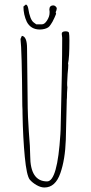

<svg xmlns="http://www.w3.org/2000/svg" viewBox="-20 -817 406 852"><path d="M112 -20Q98 -38 90 -121Q82 -204 80 -311Q80 -335 79 -347Q77 -598 71 -644L77 -658Q100 -655 100 -603L103 -338Q103 -310 108 -232Q114 -162 114 -126Q114 -12 189 -12Q235 -12 248 -222L249 -242Q256 -517 256 -649L255 -658Q254 -662 254 -667Q254 -678 271 -678Q283 -678 286 -672Q288 -662 288 -637Q288 -561 282 -535L283 -529Q283 -516 280 -489L278 -449V-439Q279 -435 279 -429Q277 -405 277 -383Q276 -376 276 -361Q274 -266 272 -196Q269 -109 248 -49Q226 15 177 15Q161 15 142.5 4.5Q124 -6 112 -20ZM99 -720Q84 -752 84 -788L95 -797Q102 -795 105 -781Q113 -729 130 -717L141 -709H166Q178 -709 189 -726.5Q200 -744 200 -760V-767Q199 -770 199 -774Q199 -793 217 -793Q222 -793 227 -788.5Q232 -784 232 -779L230 -770L227 -763L229 -756Q228 -753 226 -748.5Q224 -744 222 -739Q212 -717 205 -708Q200 -700 194.5 -696Q189 -692 179 -689Q168 -686 157 -686Q117 -686 99 -720Z"/></svg>

Font: Amatic SC
Style: Regular
Weight: 400
Designer: Multiple Designers
Foundry: Vernon Adams
Version: Version 2.505